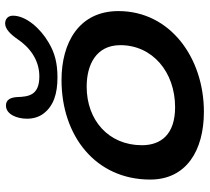

<svg xmlns="http://www.w3.org/2000/svg" viewBox="-52 -700 775 710"><g transform="rotate(-90 335.0 -344.5)"><path d="M404.5 -519C455.5 -519 495.5 -528.5 534.5 -552.5C583.5 -581 632.5 -634 632.5 -683.5C632.5 -703 619.5 -712.5 603.5 -712.5C583.5 -712.5 564 -693 545.5 -666.5C516 -622 469 -586 408 -586C337.5 -586 333 -626 331.5 -669C330 -692 322 -709.5 300.5 -709.5C267.5 -709.5 251.5 -669 251.5 -631.5C251.5 -608.5 258 -586.5 271 -570C299 -533.5 343.5 -519 404.5 -519ZM277 22.5C476.5 22.5 649.5 -102 649.5 -293.5C649.5 -440 532 -504 394.5 -504C188 -504 26.5 -378 26.5 -176C26.5 -42.5 134 22.5 277 22.5ZM294 -84C193.5 -84 153.5 -136.5 153.5 -206.5C153.5 -330 246 -411 370 -411C452.5 -411 523.5 -375 523.5 -286.5C523.5 -167.5 424 -84 294 -84Z"/></g></svg>

Font: Gluten
Style: Italic
Weight: 400
Italic angle: -13°
Designer: Tyler Finck
Foundry: Etcetera Type Company
Version: Version 0.920